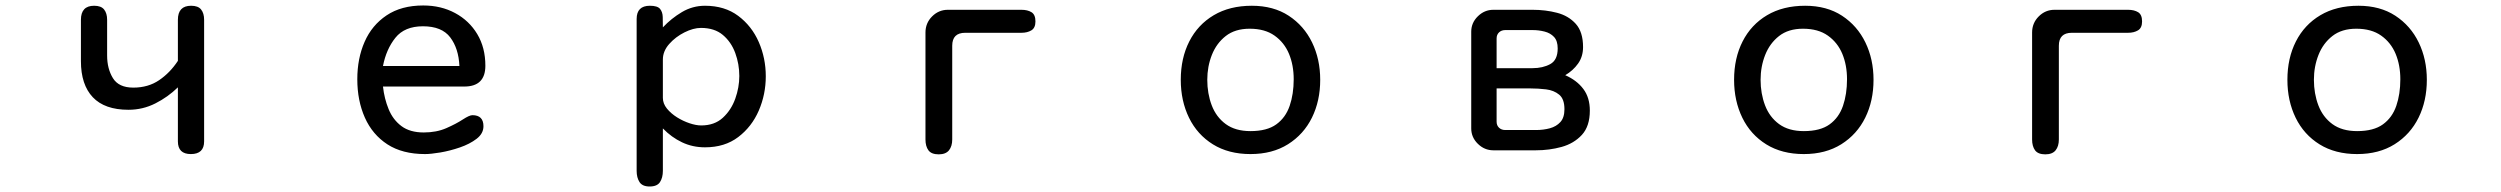

<svg xmlns="http://www.w3.org/2000/svg" viewBox="-20 -554 9040 694"><path d="M669.9 2.9Q623 2.9 623 -43V-238.3Q586.9 -203.1 541.5 -180.2Q496.1 -157.2 444.3 -157.2Q358.4 -157.2 315.4 -202.6Q272.5 -248 272.5 -333V-482.4Q272.5 -533.2 320.3 -533.2Q345.7 -533.2 356.4 -519.5Q367.2 -505.9 367.2 -482.4V-353.5Q367.2 -305.7 388.2 -271.5Q409.2 -237.3 461.9 -237.3Q515.6 -237.3 555.2 -264.2Q594.7 -291 623 -334V-482.4Q623 -533.2 670.9 -533.2Q696.3 -533.2 707 -519.5Q717.8 -505.9 717.8 -482.4V-43Q717.8 2.9 669.9 2.9Z M1516.6 2.9Q1434.6 2.9 1380.4 -32.2Q1326.2 -67.4 1298.8 -128.9Q1271.5 -190.4 1271.5 -267.6Q1271.5 -342.8 1297.9 -402.8Q1324.2 -462.9 1377.4 -498.5Q1430.7 -534.2 1509.8 -534.2Q1574.2 -534.2 1625 -506.8Q1675.8 -479.5 1705.1 -430.7Q1734.4 -381.8 1734.4 -316.4Q1734.4 -241.2 1658.2 -241.2H1364.3Q1369.1 -197.3 1384.8 -159.2Q1400.4 -121.1 1431.2 -98.1Q1461.9 -75.2 1511.7 -75.2Q1557.6 -75.2 1593.3 -90.8Q1628.9 -106.4 1652.8 -122.1Q1676.8 -137.7 1687.5 -137.7Q1727.5 -137.7 1727.5 -97.7Q1727.5 -71.3 1702.6 -52.2Q1677.7 -33.2 1642.1 -21Q1606.4 -8.8 1571.8 -2.9Q1537.1 2.9 1516.6 2.9ZM1364.3 -315.4H1640.6Q1637.7 -378.9 1607.4 -418.9Q1577.1 -459 1508.8 -459Q1442.4 -459 1409.2 -417.5Q1376 -376 1364.3 -315.4Z M2328.1 120.1Q2301.8 120.1 2291.5 104Q2281.2 87.9 2281.2 63.5V-485.4Q2281.2 -533.2 2329.1 -533.2Q2356.4 -533.2 2365.7 -522Q2375 -510.7 2375.5 -492.7Q2376 -474.6 2376 -455.1Q2406.2 -487.3 2444.8 -510.3Q2483.4 -533.2 2528.3 -533.2Q2599.6 -533.2 2648.4 -496.6Q2697.3 -460 2722.7 -401.9Q2748 -343.8 2748 -278.3Q2748 -212.9 2722.7 -154.3Q2697.3 -95.7 2648.4 -58.6Q2599.6 -21.5 2528.3 -21.5Q2483.4 -21.5 2445.3 -39.6Q2407.2 -57.6 2376 -89.8V63.5Q2376 87.9 2365.7 104Q2355.5 120.1 2328.1 120.1ZM2514.6 -100.6Q2562.5 -100.6 2592.8 -128.4Q2623 -156.2 2637.7 -197.3Q2652.3 -238.3 2652.3 -279.3Q2652.3 -322.3 2637.7 -362.3Q2623 -402.3 2592.8 -427.7Q2562.5 -453.1 2513.7 -453.1Q2486.3 -453.1 2454.1 -437Q2421.9 -420.9 2398.9 -395Q2376 -369.1 2376 -338.9V-200.2Q2376 -179.7 2390.6 -161.6Q2405.3 -143.6 2427.2 -129.9Q2449.2 -116.2 2472.7 -108.4Q2496.1 -100.6 2514.6 -100.6Z M3373 3.9Q3346.7 3.9 3335.9 -10.7Q3325.2 -25.4 3325.2 -49.8V-436.5Q3325.2 -470.7 3349.1 -494.6Q3373 -518.6 3406.2 -518.6H3671.9Q3694.3 -518.6 3708.5 -509.8Q3722.7 -501 3722.7 -476.6Q3722.7 -453.1 3708 -444.3Q3693.4 -435.5 3671.9 -435.5H3468.8Q3421.9 -435.5 3421.9 -388.7V-49.8Q3421.9 -25.4 3410.2 -10.7Q3398.4 3.9 3373 3.9Z M4500 2.9Q4420.9 2.9 4364.3 -32.2Q4307.6 -67.4 4277.8 -128.4Q4248 -189.5 4248 -265.6Q4248 -343.8 4278.8 -404.3Q4309.6 -464.8 4367.2 -499Q4424.8 -533.2 4504.9 -533.2Q4583 -533.2 4638.2 -497.1Q4693.4 -460.9 4722.7 -400.4Q4752 -339.8 4752 -265.6Q4752 -189.5 4722.2 -128.9Q4692.4 -68.4 4635.7 -32.7Q4579.1 2.9 4500 2.9ZM4500 -80.1Q4559.6 -80.1 4593.3 -104.5Q4627 -128.9 4641.6 -171.4Q4656.2 -213.9 4656.2 -267.6Q4656.2 -318.4 4639.2 -359.4Q4622.1 -400.4 4586.9 -425.3Q4551.8 -450.2 4497.1 -450.2Q4444.3 -450.2 4410.6 -423.8Q4377 -397.5 4360.4 -355.5Q4343.8 -313.5 4343.8 -265.6Q4343.8 -215.8 4359.9 -173.3Q4376 -130.9 4410.6 -105.5Q4445.3 -80.1 4500 -80.1Z M5377.9 -10.7Q5345.7 -10.7 5321.8 -34.2Q5297.9 -57.6 5297.9 -89.8V-439.5Q5297.9 -471.7 5321.8 -495.1Q5345.7 -518.6 5377.9 -518.6H5519.5Q5566.4 -518.6 5607.9 -507.8Q5649.4 -497.1 5675.8 -467.8Q5702.1 -438.5 5702.1 -383.8Q5702.1 -349.6 5684.1 -324.2Q5666 -298.8 5637.7 -282.2Q5679.7 -263.7 5703.1 -232.4Q5726.6 -201.2 5726.6 -154.3Q5726.6 -97.7 5697.8 -66.4Q5668.9 -35.2 5624.5 -22.9Q5580.1 -10.7 5531.2 -10.7ZM5389.6 -307.6H5519.5Q5556.6 -307.6 5583.5 -322.3Q5610.4 -336.9 5610.4 -378.9Q5610.4 -406.2 5597.2 -420.4Q5584 -434.6 5563 -439.9Q5542 -445.3 5519.5 -445.3H5420.9Q5407.2 -445.3 5398.4 -437Q5389.6 -428.7 5389.6 -415ZM5420.9 -84H5532.2Q5558.6 -84 5582 -90.3Q5605.5 -96.7 5620.1 -112.8Q5634.8 -128.9 5634.8 -159.2Q5634.8 -196.3 5615.7 -211.9Q5596.7 -227.5 5568.4 -231Q5540 -234.4 5511.7 -234.4H5389.6V-114.3Q5389.6 -100.6 5398.4 -92.3Q5407.2 -84 5420.9 -84Z M6500 2.9Q6420.9 2.9 6364.3 -32.2Q6307.6 -67.4 6277.8 -128.4Q6248 -189.5 6248 -265.6Q6248 -343.8 6278.8 -404.3Q6309.6 -464.8 6367.2 -499Q6424.8 -533.2 6504.9 -533.2Q6583 -533.2 6638.2 -497.1Q6693.4 -460.9 6722.7 -400.4Q6752 -339.8 6752 -265.6Q6752 -189.5 6722.2 -128.9Q6692.4 -68.4 6635.7 -32.7Q6579.1 2.9 6500 2.9ZM6500 -80.1Q6559.6 -80.1 6593.3 -104.5Q6627 -128.9 6641.6 -171.4Q6656.2 -213.9 6656.2 -267.6Q6656.2 -318.4 6639.2 -359.4Q6622.1 -400.4 6586.9 -425.3Q6551.8 -450.2 6497.1 -450.2Q6444.3 -450.2 6410.6 -423.8Q6377 -397.5 6360.4 -355.5Q6343.8 -313.5 6343.8 -265.6Q6343.8 -215.8 6359.9 -173.3Q6376 -130.9 6410.6 -105.5Q6445.3 -80.1 6500 -80.1Z M7373 3.9Q7346.7 3.9 7335.9 -10.7Q7325.2 -25.4 7325.2 -49.8V-436.5Q7325.2 -470.7 7349.1 -494.6Q7373 -518.6 7406.2 -518.6H7671.9Q7694.3 -518.6 7708.5 -509.8Q7722.7 -501 7722.7 -476.6Q7722.7 -453.1 7708 -444.3Q7693.4 -435.5 7671.9 -435.5H7468.8Q7421.9 -435.5 7421.9 -388.7V-49.8Q7421.9 -25.4 7410.2 -10.7Q7398.4 3.9 7373 3.9Z M8500 2.9Q8420.9 2.9 8364.3 -32.2Q8307.6 -67.4 8277.8 -128.4Q8248 -189.5 8248 -265.6Q8248 -343.8 8278.8 -404.3Q8309.6 -464.8 8367.2 -499Q8424.8 -533.2 8504.9 -533.2Q8583 -533.2 8638.2 -497.1Q8693.4 -460.9 8722.7 -400.4Q8752 -339.8 8752 -265.6Q8752 -189.5 8722.2 -128.9Q8692.4 -68.4 8635.7 -32.7Q8579.1 2.9 8500 2.9ZM8500 -80.1Q8559.6 -80.1 8593.3 -104.5Q8627 -128.9 8641.6 -171.4Q8656.2 -213.9 8656.2 -267.6Q8656.2 -318.4 8639.2 -359.4Q8622.1 -400.4 8586.9 -425.3Q8551.8 -450.2 8497.1 -450.2Q8444.3 -450.2 8410.6 -423.8Q8377 -397.5 8360.4 -355.5Q8343.8 -313.5 8343.8 -265.6Q8343.8 -215.8 8359.9 -173.3Q8376 -130.9 8410.6 -105.5Q8445.3 -80.1 8500 -80.1Z"/></svg>

Font: Kosugi Maru
Style: Regular
Weight: 400
Designer: MOTOYA
Version: Version 4.002